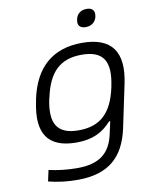

<svg xmlns="http://www.w3.org/2000/svg" viewBox="-96 -750 777 1023"><g transform="rotate(-10 292.5 -238.5)"><path d="M96 -256 94 -244C58 -76 114 9 269 9C358 9 412 -20 459 -72H465L451 -8C429 97 369 144 248 144C200 144 142 138 96 127L83 187C134 200 186 206 240 206C406 206 493 131 526 -23L575 -256C610 -422 550 -509 389 -509C229 -509 131 -422 96 -256ZM166 -247 168 -253C196 -385 259 -447 376 -447C494 -447 531 -385 503 -253L502 -247C473 -115 410 -53 292 -53C175 -53 138 -115 166 -247ZM385 -634C379 -606 392 -588 424 -588C456 -588 477 -606 484 -634V-636C490 -665 476 -683 445 -683C412 -683 391 -665 385 -636Z"/></g></svg>

Font: LT Wave Text Light Italic
Style: Regular
Weight: 300
Designer: Daniel Lyons
Version: Version 2.5 (Glyphs App)